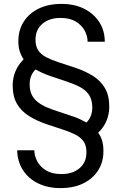

<svg xmlns="http://www.w3.org/2000/svg" viewBox="-20 -732 625 984"><path d="M290 232Q224 232 174 207Q124 182 96.5 138Q69 94 68 38H156Q156 67 171 95Q186 123 216.5 141.5Q247 160 293 160Q350 161 386.5 131Q423 101 423 48Q423 14 408.5 -7Q394 -28 366.5 -42Q339 -56 302 -68Q265 -80 220 -95Q170 -112 130 -136.5Q90 -161 67.5 -199Q45 -237 45 -295Q45 -332 59 -366Q73 -400 101 -428Q88 -447 81 -469.5Q74 -492 74 -520Q74 -577 101 -620Q128 -663 177.5 -687.5Q227 -712 295 -712Q362 -712 411.5 -687Q461 -662 489 -618.5Q517 -575 517 -518H429Q429 -547 414 -575Q399 -603 368.5 -621.5Q338 -640 292 -640Q235 -641 198.5 -611Q162 -581 162 -528Q162 -494 176.5 -473Q191 -452 218.5 -438Q246 -424 283 -412Q320 -400 365 -385Q416 -368 455.5 -343.5Q495 -319 517.5 -281Q540 -243 540 -185Q540 -148 526 -113.5Q512 -79 483 -52Q497 -33 503.5 -10.5Q510 12 510 40Q511 96 484 139.5Q457 183 407.5 207.5Q358 232 290 232ZM423 -104Q438 -119 445.5 -138.5Q453 -158 453 -180Q453 -221 436 -246Q419 -271 389 -286.5Q359 -302 320.5 -314.5Q282 -327 239 -342Q216 -350 197 -358.5Q178 -367 162 -376Q147 -361 139.5 -342Q132 -323 132 -300Q132 -268 143 -246Q154 -224 174 -208.5Q194 -193 221 -181.5Q248 -170 280 -160Q312 -150 346 -138Q369 -131 388 -122Q407 -113 423 -104Z"/></svg>

Font: DVN - DM Sans
Style: Regular
Weight: 400
Designer: Colophon Foundry, Jonny Pinhorn
Foundry: Colophon Foundry
Version: Version 4.004;gftools[0.9.30]